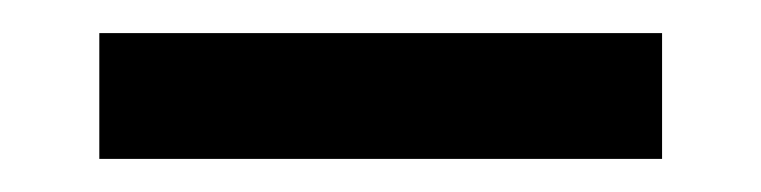

<svg xmlns="http://www.w3.org/2000/svg" viewBox="-20 -750 460 116"><path d="M40 -654V-730H380V-654Z"/></svg>

Font: Tektur
Style: Regular
Weight: 400
Designer: Adam Jagosz
Foundry: Adam Jagosz
Version: Version 1.005;gftools[0.9.30]